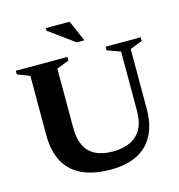

<svg xmlns="http://www.w3.org/2000/svg" viewBox="-125 -976 1026 1100"><g transform="rotate(-15 388.0 -426.0)"><path d="M628.5 -269.5V-625L550 -653.5V-675H758.5V-653.5L685.5 -625V-271.5Q685.5 -178 652 -114.5Q618.5 -51 554.8 -19Q491 13 398 13Q298 13 229.2 -18.8Q160.5 -50.5 125.5 -114.5Q90.5 -178.5 90.5 -275V-625L17.5 -653.5V-675H323.5V-653.5L250.5 -625V-274Q250.5 -210.5 271 -168.2Q291.5 -126 333 -105Q374.5 -84 436.5 -84Q497.5 -84 540.2 -104.8Q583 -125.5 605.8 -166.8Q628.5 -208 628.5 -269.5ZM442 -742H396.5L247 -851V-866.5H388Z"/></g></svg>

Font: Newsreader 24pt
Style: Bold
Weight: 700
Designer: Hugues Gentile
Foundry: Production Type
Version: Version 1.003